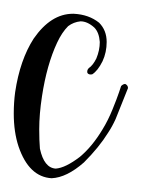

<svg xmlns="http://www.w3.org/2000/svg" viewBox="-25 -258 206 279"><path d="M82 -238Q104 -237 119 -225Q130 -214 130 -197Q130 -182 124 -169Q117 -155 109 -150Q104 -149 102 -152Q101 -156 104 -159Q110 -163 115 -173Q120 -185 120 -197Q119 -211 112 -218Q102 -227 92 -227Q82 -226 74 -220Q65 -211 58 -196Q43 -164 36 -118Q32 -92 32 -70Q32 -54 33 -42Q39 -14 56 -13Q70 -14 91 -30Q109 -45 124 -70Q132 -83 138.5 -99Q145 -115 148 -124L151 -133Q154 -136 157 -136Q161 -134 161 -130Q161 -130 143 -85Q138 -74 132 -65Q119 -44 97 -22Q72 0 50 1Q17 -1 2 -45Q-5 -66 -5 -93Q-5 -109 -3 -124Q4 -171 24 -202Q49 -238 81 -238Q82 -238 82 -238Z"/></svg>

Font: Maria
Style: Christmas
Weight: 400
Designer: Muhammad Yoni
Version: Version 001.000